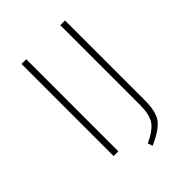

<svg xmlns="http://www.w3.org/2000/svg" viewBox="-226 -790 1005 1005"><g transform="rotate(-45 276.5 -288.0)"><path d="M154 -682V0H119V-682ZM441 -682V-89Q441 -9 413.5 30Q386 69 302 106L292 80Q360 48 383 13.5Q406 -21 406 -91V-682Z"/></g></svg>

Font: Fira Sans UltraLight
Style: Regular
Weight: 200
Designer: Carrois Corporate & Edenspiekermann AG
Foundry: Carrois Corporate GbR & Edenspiekermann AG
Version: Version 4.106;PS 004.106;hotconv 1.0.70;makeotf.lib2.5.58329